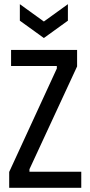

<svg xmlns="http://www.w3.org/2000/svg" viewBox="-20 -899 433 919"><path d="M24 0V-76L252 -571V-583H33V-660H349V-581L121 -89V-77H369V0ZM75 -879 190 -796 305 -879V-800L190 -717L75 -800Z"/></svg>

Font: Bricolage Grotesque 10pt Condensed
Style: Regular
Weight: 400
Width: 3
Designer: Mathieu Triay
Foundry: Atelier Triay
Version: Version 1.000; ttfautohint (v1.8.4.7-5d5b);gftools[0.9.29]